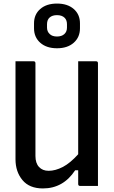

<svg xmlns="http://www.w3.org/2000/svg" viewBox="-20 -1044 640 1078"><path d="M221 14Q145 14 106 -33Q67 -80 67 -150V-700H168Q179 -700 179 -689V-168Q179 -128 199 -106.5Q219 -85 253 -85Q291 -85 332.5 -106.5Q374 -128 419 -178V-700H519Q530 -700 530 -689V0H430Q419 0 419 -11V-88H402Q335 14 221 14ZM300 -1024Q359 -1024 394 -993.5Q429 -963 429 -913V-885Q429 -835 394 -804Q359 -773 300 -773Q241 -773 206 -804Q171 -835 171 -885V-913Q171 -963 206 -993.5Q241 -1024 300 -1024ZM300 -959Q274 -959 259 -946Q244 -933 244 -908V-889Q244 -867 259 -853Q273 -839 300 -839Q326 -839 341 -852.5Q356 -866 356 -889V-908Q356 -931 343 -944Q328 -959 300 -959Z"/></svg>

Font: Recursive Mn Lnr St Med
Style: Regular
Weight: 500
Monospace: yes
Version: Version 1.079;hotconv 1.0.112;makeotfexe 2.5.65598; ttfautoh